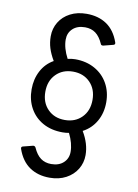

<svg xmlns="http://www.w3.org/2000/svg" viewBox="-93 -809 703 978"><g transform="rotate(10 258.0 -320.5)"><path d="M65 -12Q64 -14 64 -17Q64 -24 72 -26L123 -39H125Q132 -39 136 -32Q152 4 174.5 20.5Q197 37 229 37Q269 37 292.5 15Q316 -7 316 -41Q316 -85 291 -135Q275 -132 258 -132Q200 -132 156.5 -156Q113 -180 89 -223Q65 -266 65 -321Q65 -374 87.5 -416.5Q110 -459 151 -482Q132 -514 123 -543Q114 -572 114 -604Q114 -644 134 -677Q154 -710 190.5 -729Q227 -748 275 -748Q336 -748 379 -719Q422 -690 443 -630Q444 -628 444 -625Q444 -618 436 -616L385 -603H382Q374 -603 372 -610Q356 -646 333.5 -662.5Q311 -679 279 -679Q239 -679 215.5 -657Q192 -635 192 -601Q192 -556 219 -505Q239 -510 258 -510Q315 -510 359 -485.5Q403 -461 427 -418Q451 -375 451 -321Q451 -266 426.5 -223Q402 -180 358 -157Q394 -97 394 -38Q394 2 374 35Q354 68 317.5 87.5Q281 107 233 107Q172 107 129 77.5Q86 48 65 -12ZM380 -321Q380 -377 346 -411.5Q312 -446 258 -446Q204 -446 170 -411.5Q136 -377 136 -321Q136 -265 170 -230.5Q204 -196 258 -196Q312 -196 346 -230.5Q380 -265 380 -321Z"/></g></svg>

Font: LINE Seed Sans KR Regular
Style: Regular
Weight: 400
Designer: LINE VX Design & Sandoll Inc & Dalton Maag Ltd
Foundry: Sandoll Inc.
Version: Version 1.000